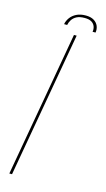

<svg xmlns="http://www.w3.org/2000/svg" viewBox="-109 -716 415 755"><g transform="rotate(15 98.5 -339.0)"><path d="M12.5 0H23.5L128 -592H117ZM143 -678Q120.5 -678 105 -670.2Q89.5 -662.5 80.2 -649.8Q71 -637 68.5 -623H81Q83 -634 89.5 -644.2Q96 -654.5 108.2 -661Q120.5 -667.5 141 -667.5Q159.5 -667.5 169.5 -661Q179.5 -654.5 183 -644.2Q186.5 -634 184.5 -623H196.5Q199 -637 193.8 -649.8Q188.5 -662.5 175.8 -670.2Q163 -678 143 -678Z"/></g></svg>

Font: Anybody UltraCondensed Thin Thin
Style: Italic
Weight: 250
Italic angle: -10°
Version: Version 1.111